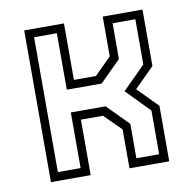

<svg xmlns="http://www.w3.org/2000/svg" viewBox="-66 -606 678 673"><g transform="rotate(-10 273.0 -270.0)"><path d="M62.5 0V-540H204V-339H282.5L342 -398.5V-540H483.5V-339L413 -269L483.5 -197.5V0H342V-138.5L282.5 -197.5H204V0ZM92.5 -30.5H173.5V-228.5H297L372 -153V-30.5H453V-186L372 -269L453 -350V-511H372V-383.5L297.5 -309.5H173.5V-510.5H92.5Z"/></g></svg>

Font: Tourney Light
Style: Regular
Weight: 300
Version: Version 1.015